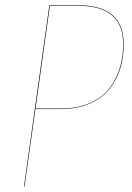

<svg xmlns="http://www.w3.org/2000/svg" viewBox="-20 -700 495 720"><path d="M273.9 -680.2Q443.8 -680.2 443.8 -535.2Q443.8 -500 437.3 -467.3Q430.7 -434.6 413.6 -401.9Q396.5 -369.1 370.6 -345.2Q344.7 -321.3 303 -306.2Q261.2 -291 208 -291H112.8L71.8 0H69.8L165 -680.2ZM209 -293Q261.7 -293 303 -307.9Q344.2 -322.8 369.9 -346.7Q395.5 -370.6 412.1 -403.1Q428.7 -435.5 435.3 -468Q441.9 -500.5 441.9 -535.2Q441.9 -678.2 273.9 -678.2H167L113.3 -293Z"/></svg>

Font: Fira Sans Compressed Two
Style: Italic
Weight: 100
Width: 3
Italic angle: -8°
Designer: Carrois Corporate & Edenspiekermann AG
Foundry: Carrois Corporate GbR & Edenspiekermann AG
Version: Version 4.203;PS 004.203;hotconv 1.0.88;makeotf.lib2.5.64775